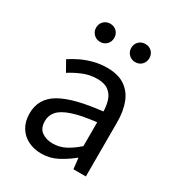

<svg xmlns="http://www.w3.org/2000/svg" viewBox="-168 -793 841 912"><g transform="rotate(30 252.0 -337.5)"><path d="M194.3 12Q153.6 12 121.2 -4.3Q88.8 -20.5 70.1 -51.5Q51.4 -82.4 51.4 -126.2Q51.4 -208 123.4 -250.2Q195.4 -292.3 350.7 -309Q350.5 -339.5 342 -367Q333.5 -394.6 311.5 -411.7Q289.4 -428.9 249.9 -428.9Q208.1 -428.9 171.1 -413.4Q134 -397.9 104.9 -379L73 -435.4Q95.3 -450.4 125 -464.9Q154.7 -479.4 189.9 -488.7Q225.1 -498 264.1 -498Q323.2 -498 360.4 -473.3Q397.6 -448.6 415.2 -403.6Q432.8 -358.6 432.8 -297.7V0H364.5L358.1 -57.9H354.8Q319.7 -29.1 279.8 -8.5Q239.9 12 194.3 12ZM217.2 -56.5Q252.6 -56.5 284.1 -72.3Q315.6 -88.1 350.7 -118.9V-249.9Q269 -240.4 221.3 -224.5Q173.6 -208.6 153 -185.6Q132.5 -162.7 132.5 -131.5Q132.5 -91.2 157.3 -73.8Q182.1 -56.5 217.2 -56.5ZM171.1 -587.3Q150 -587.3 135.7 -601.7Q121.4 -616.2 121.4 -636.9Q121.4 -658.3 135.7 -672.5Q150 -686.6 171.1 -686.6Q192.8 -686.6 206.8 -672.5Q220.7 -658.3 220.7 -636.9Q220.7 -616.2 206.8 -601.7Q192.8 -587.3 171.1 -587.3ZM363.7 -587.3Q342.6 -587.3 328.3 -601.7Q314 -616.2 314 -636.9Q314 -658.3 328.3 -672.5Q342.6 -686.6 363.7 -686.6Q385.4 -686.6 399.4 -672.5Q413.3 -658.3 413.3 -636.9Q413.3 -616.2 399.4 -601.7Q385.4 -587.3 363.7 -587.3Z"/></g></svg>

Font: Source Sans 3 VF
Style: Regular
Weight: 200
Designer: Paul D. Hunt
Foundry: Adobe
Version: Version 3.046;hotconv 1.0.118;makeotfexe 2.5.65603